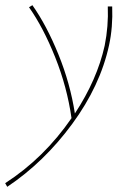

<svg xmlns="http://www.w3.org/2000/svg" viewBox="-72 -432 511 741"><path d="M361 -407Q364 -327 349 -258Q315 -101 206.5 46.5Q98 194 -44 289L-52 275Q98 178 204 24Q187 -96 141 -211Q95 -326 40 -404L53 -412Q108 -334 153.5 -222Q199 -110 217 6Q303 -125 332 -256Q347 -331 344 -407Z"/></svg>

Font: EauTestInfant Thin
Style: Italic
Weight: 250
Italic angle: -12°
Designer: Christian Thalmann (Catharsis Fonts)
Version: Version 0.001;PS 000.001;hotconv 1.0.88;makeotf.lib2.5.64775